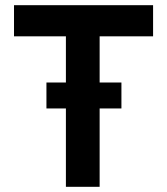

<svg xmlns="http://www.w3.org/2000/svg" viewBox="-20 -720 644 740"><path d="M364 -302V0H234V-302H159V-402H234V-580H34V-700H570V-580H364V-402H448V-302Z"/></svg>

Font: Our Lexend Medium
Style: Regular
Weight: 500
Designer: Bonnie Shaver-Troup, Thomas Jockin
Foundry: Lexend
Version: Version 1.007